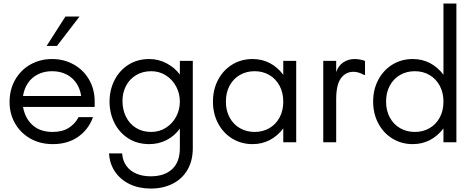

<svg xmlns="http://www.w3.org/2000/svg" viewBox="-20 -827 2751 1116"><path d="M35.6 -233.4Q35.6 -307.1 68.4 -364Q101.1 -420.9 157.5 -452.4Q213.9 -483.9 282.7 -483.9Q351.1 -483.9 407.7 -452.6Q464.4 -421.4 497.3 -365Q530.3 -308.6 530.3 -236.3V-205.6H113.8Q125.5 -139.2 169.4 -99.6Q213.4 -60.1 286.1 -60.1Q341.8 -60.1 379.2 -83.5Q416.5 -106.9 436.5 -146H520.5Q494.6 -74.2 434.1 -31.7Q373.5 10.7 287.1 10.7Q213.4 10.7 156.2 -21.7Q99.1 -54.2 67.4 -109.9Q35.6 -165.5 35.6 -233.4ZM451.7 -269Q445.8 -311 423.8 -343.8Q401.9 -376.5 365.7 -394.8Q329.6 -413.1 282.7 -413.1Q236.3 -413.1 200.2 -394.8Q164.1 -376.5 142.1 -343.8Q120.1 -311 113.8 -269ZM360.4 -731H442.4L311 -560.1H251Z M613.8 64.5H689.9Q692.9 107.4 714.8 137.5Q736.8 167.5 773.2 182.6Q809.6 197.8 855.5 197.8Q935.5 197.8 980.5 156.2Q1025.4 114.7 1025.4 34.2V-79.6Q994.1 -36.1 947.8 -12.7Q901.4 10.7 848.1 10.7Q777.3 10.7 724.9 -23.2Q672.4 -57.1 644.5 -113.8Q616.7 -170.4 616.7 -236.3Q616.7 -303.2 645 -359.9Q673.3 -416.5 725.8 -450.2Q778.3 -483.9 848.1 -483.9Q900.9 -483.9 948.2 -459Q995.6 -434.1 1025.4 -393.6V-473.1H1100.6V34.2Q1100.6 106.4 1070.1 159.4Q1039.6 212.4 984.1 240.7Q928.7 269 855.5 269Q788.6 269 734.9 243.7Q681.2 218.3 649.2 171.9Q617.2 125.5 613.8 64.5ZM858.9 -60.1Q905.8 -60.1 944.1 -84.2Q982.4 -108.4 1003.9 -148.9Q1025.4 -189.5 1025.4 -236.3Q1025.4 -284.2 1003.4 -325Q981.4 -365.7 943.4 -389.4Q905.3 -413.1 858.9 -413.1Q808.6 -413.1 770.8 -390.1Q732.9 -367.2 712.4 -327.9Q691.9 -288.6 691.9 -240.7Q691.9 -189.5 712.2 -148.4Q732.4 -107.4 770.3 -83.7Q808.1 -60.1 858.9 -60.1Z M1217.8 -236.3Q1217.8 -306.6 1247.6 -363Q1277.3 -419.4 1329.8 -451.7Q1382.3 -483.9 1448.2 -483.9Q1502.4 -483.9 1547.4 -460.7Q1592.3 -437.5 1626.5 -392.6V-473.1H1701.7V0H1626.5V-80.6Q1592.8 -36.1 1547.4 -12.7Q1502 10.7 1448.2 10.7Q1382.8 10.7 1330.3 -21.2Q1277.8 -53.2 1247.8 -109.6Q1217.8 -166 1217.8 -236.3ZM1460 -60.1Q1507.3 -60.1 1545.2 -81.8Q1583 -103.5 1604.7 -143.6Q1626.5 -183.6 1626.5 -236.3Q1626.5 -288.1 1605 -328.4Q1583.5 -368.7 1545.7 -390.9Q1507.8 -413.1 1460 -413.1Q1412.6 -413.1 1374.5 -391.4Q1336.4 -369.6 1314.7 -329.3Q1293 -289.1 1293 -236.3Q1293 -184.6 1314.5 -144.5Q1335.9 -104.5 1374 -82.3Q1412.1 -60.1 1460 -60.1Z M1858.9 -473.1H1934.1V-407.7Q1945.8 -444.3 1974.9 -464.1Q2003.9 -483.9 2041.5 -483.9Q2069.8 -483.9 2101.6 -473.1V-391.6H2096.2Q2063 -409.7 2035.2 -409.7Q1988.8 -409.7 1961.4 -371.8Q1934.1 -334 1934.1 -250.5V0H1858.9Z M2148.9 -236.3Q2148.9 -306.6 2178.7 -363Q2208.5 -419.4 2261 -451.7Q2313.5 -483.9 2379.4 -483.9Q2433.6 -483.9 2478.5 -460.7Q2523.4 -437.5 2557.6 -392.6V-806.6H2632.8V0H2557.6V-80.6Q2523.9 -36.1 2478.5 -12.7Q2433.1 10.7 2379.4 10.7Q2314 10.7 2261.5 -21.2Q2209 -53.2 2179 -109.6Q2148.9 -166 2148.9 -236.3ZM2391.1 -60.1Q2438.5 -60.1 2476.3 -81.8Q2514.2 -103.5 2535.9 -143.6Q2557.6 -183.6 2557.6 -236.3Q2557.6 -288.1 2536.1 -328.4Q2514.6 -368.7 2476.8 -390.9Q2439 -413.1 2391.1 -413.1Q2343.8 -413.1 2305.7 -391.4Q2267.6 -369.6 2245.8 -329.3Q2224.1 -289.1 2224.1 -236.3Q2224.1 -184.6 2245.6 -144.5Q2267.1 -104.5 2305.2 -82.3Q2343.3 -60.1 2391.1 -60.1Z"/></svg>

Font: Glacial Indifference
Style: Regular
Weight: 400
Designer: Alfredo Marco Pradil
Foundry: Alfredo Marco Pradil
Version: Version 1.312